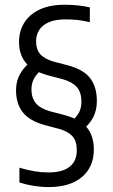

<svg xmlns="http://www.w3.org/2000/svg" viewBox="-20 -768 469 798"><path d="M182.5 9.5Q150.9 9.5 120.3 4.6Q89.7 -0.4 60.7 -9.5V-71Q93.6 -60.9 123.3 -56.1Q153 -51.3 182 -51.3Q220.7 -51.3 246.8 -62Q273 -72.7 286.1 -93.2Q299.2 -113.8 299.2 -143.2Q299.2 -182.5 280.5 -202.4Q261.8 -222.2 225.7 -232.3L166.3 -248.1Q102.9 -265.5 74.7 -301.2Q46.6 -336.9 46.6 -393.5Q46.6 -431.3 63.9 -461.5Q81.2 -491.8 109.5 -512.2L154.8 -478.8Q133.2 -462.9 121.9 -442.3Q110.7 -421.7 110.7 -396.8Q110.7 -360.2 129.4 -338.5Q148 -316.8 186.8 -305.8L246.2 -290.2Q315 -271.7 342.5 -236.5Q370 -201.3 370 -147Q370 -74.1 320.6 -32.3Q271.2 9.5 182.5 9.5ZM318.3 -225.5 273.9 -262.7Q296.7 -278.9 307.6 -298.9Q318.4 -318.9 318.4 -345Q318.4 -385.2 298.6 -406.8Q278.8 -428.4 240.3 -438.9L180.9 -454.5Q115.8 -472.1 87.4 -506.6Q59.1 -541.2 59.1 -593.5Q59.1 -638.6 80.8 -673.5Q102.4 -708.3 144.7 -728.3Q187.1 -748.3 249.2 -748.3Q278.8 -748.3 304.2 -745.5Q329.7 -742.8 353.4 -737.3V-675.7Q326.3 -682.4 302.6 -684.9Q279 -687.4 252.8 -687.4Q209.3 -687.4 182.1 -675.2Q154.9 -663 142.4 -642.5Q129.9 -622 129.9 -597.3Q129.9 -562.7 147.4 -542.8Q165 -522.8 201.5 -512.4L260.8 -496.8Q328.1 -478.8 355.3 -442.3Q382.6 -405.8 382.6 -348.3Q382.6 -307.2 365.2 -276.5Q347.9 -245.8 318.3 -225.5Z"/></svg>

Font: Encode Sans SC Condensed Thin
Style: Regular
Weight: 100
Width: 3
Designer: Multiple Designers
Foundry: Impallari Type
Version: Version 3.002